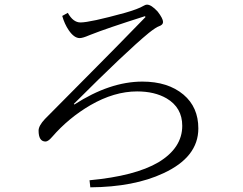

<svg xmlns="http://www.w3.org/2000/svg" viewBox="-20 -782 1040 821"><path d="M270 -727.1Q292.5 -686 324.2 -686Q364.7 -686 514.2 -727.1Q570.8 -743.2 594.2 -757.3Q602.5 -762.2 608.4 -762.2Q627 -762.2 654.3 -732.4Q677.2 -702.6 677.2 -688Q677.2 -675.8 660.2 -669.9Q647 -665.5 616.2 -641.1Q521 -563 295.9 -337.9L297.9 -335Q449.7 -433.1 588.9 -433.1Q698.2 -433.1 764.6 -377.4Q828.1 -323.7 828.1 -232.9Q828.1 -109.9 678.2 -41Q553.2 17.6 366.2 19L362.8 -11.2Q557.6 -29.3 657.2 -87.9Q759.3 -149.4 759.3 -244.1Q759.3 -321.8 692.4 -361.3Q641.1 -391.1 566.4 -391.1Q468.3 -391.1 366.2 -332Q273.4 -277.8 203.1 -196.8Q186 -176.8 174.8 -176.8Q145 -176.8 145 -223.6Q145 -244.1 171.9 -272.9Q336.9 -439.9 396 -499Q463.9 -566.9 602.1 -709L600.1 -712.9Q435.5 -660.6 368.2 -633.8L360.8 -630.9Q333.5 -619.1 320.8 -619.1Q296.9 -619.1 273.9 -652.8Q255.9 -679.2 246.1 -713.9Z"/></svg>

Font: I.Ming
Style: Regular
Weight: 400
Designer: Ichiten Fonts Project
Version: Version 6.11; Dec 27, 2019